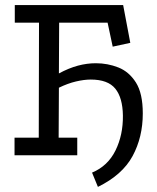

<svg xmlns="http://www.w3.org/2000/svg" viewBox="-20 -609 615 753"><path d="M364 124 341 68Q403 42 433 -19Q463 -80 462 -156Q461 -226 432 -261.5Q403 -297 336 -297Q310 -297 278 -289.5Q246 -282 211 -265L210 -69H283V0H37V-69H132L133 -520H38V-589H463L491 -441L422 -426L402 -520H212L211 -321Q250 -342 285.5 -351.5Q321 -361 356 -361Q402 -361 444 -344.5Q486 -328 513 -285.5Q540 -243 540 -164Q540 -71 500 3Q460 77 364 124Z"/></svg>

Font: Podkova VF Beta
Style: Regular
Weight: 400
Designer: Ilya Yudin
Foundry: Cyreal (www.cyreal.org)
Version: Version 2.100